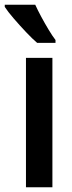

<svg xmlns="http://www.w3.org/2000/svg" viewBox="-47 -786 302 806"><path d="M173 0H62V-543H173ZM101 -766Q111 -744 126 -716Q141 -688 157 -661.5Q173 -635 186 -618V-606H109Q90 -622 63 -650.5Q36 -679 11 -708Q-14 -737 -27 -757V-766Z"/></svg>

Font: Noto Sans Kannada ExtraCondensed SemiBold
Style: Regular
Weight: 600
Width: 2
Designer: Jelle Bosma - Monotype Design Team
Foundry: Monotype Imaging Inc.
Version: Version 2.005; ttfautohint (v1.8.4.7-5d5b)